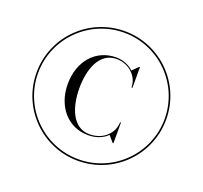

<svg xmlns="http://www.w3.org/2000/svg" viewBox="-131 -911 1132 1072"><g transform="rotate(20 435.0 -375.0)"><path d="M50 -375C50 -162 222 10 435 10C648 10 820 -162 820 -375C820 -588 648 -760 435 -760C222 -760 50 -588 50 -375ZM59 -375C59 -582.5 227.5 -751 435 -751C642.5 -751 811 -582.5 811 -375C811 -167.5 642.5 1 435 1C227.5 1 59 -167.5 59 -375ZM588.5 -273H583.5C582 -207 527 -151.5 445.5 -151.5C341.5 -151.5 304.5 -266 304.5 -375C304.5 -484 341.5 -598.5 445.5 -598.5C513 -598.5 576 -549 577 -477H582.5V-600H578L543.5 -566C517 -591 480 -606 439.5 -606C318 -606 235.5 -508.5 235.5 -375C235.5 -241.5 318 -144 439.5 -144C486 -144 526 -160 552.5 -186.5L584 -150H588.5Z"/></g></svg>

Font: Bodoni* 24
Style: Regular
Weight: 400
Version: Version 2.3